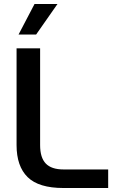

<svg xmlns="http://www.w3.org/2000/svg" viewBox="-20 -942 591 962"><path d="M63 -215V-700H181V-215Q181 -152 209.5 -122.5Q238 -93 298 -93H522V0H298Q174 0 118.5 -54.5Q63 -109 63 -215ZM153 -922H268L161 -769H73Z"/></svg>

Font: KoHo SemiBold
Style: Regular
Weight: 600
Designer: Cadson Demak & Katatrad Team
Foundry: Cadson Demak Co.,Ltd.
Version: Version 1.000; ttfautohint (v1.6)